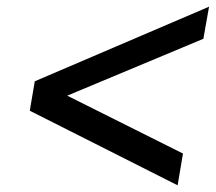

<svg xmlns="http://www.w3.org/2000/svg" viewBox="-20 -631 646 574"><path d="M605 -611 84 -388 69 -300 511 -77 527 -172 181 -345 588 -515Z"/></svg>

Font: Geom
Style: Italic
Weight: 400
Italic angle: -10°
Version: Version 1.102